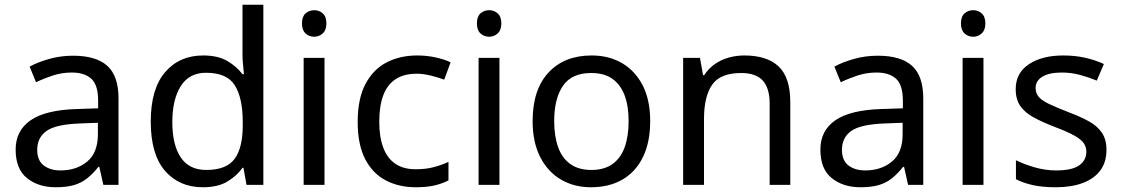

<svg xmlns="http://www.w3.org/2000/svg" viewBox="-20 -780 4733 810"><path d="M288 -545Q386 -545 433 -502Q480 -459 480 -365V0H416L399 -76H395Q372 -47 347.5 -27.5Q323 -8 291.5 1Q260 10 215 10Q142 10 94 -28.5Q46 -67 46 -149Q46 -229 109 -272.5Q172 -316 303 -320L394 -323V-355Q394 -422 365 -448Q336 -474 283 -474Q241 -474 203 -461.5Q165 -449 132 -433L105 -499Q140 -518 188 -531.5Q236 -545 288 -545ZM314 -259Q214 -255 175.5 -227Q137 -199 137 -148Q137 -103 164.5 -82Q192 -61 235 -61Q303 -61 348 -98.5Q393 -136 393 -214V-262Z M836 10Q736 10 676 -59.5Q616 -129 616 -267Q616 -405 676.5 -475.5Q737 -546 837 -546Q899 -546 938.5 -523Q978 -500 1003 -467H1009Q1008 -480 1005.5 -505.5Q1003 -531 1003 -546V-760H1091V0H1020L1007 -72H1003Q979 -38 939 -14Q899 10 836 10ZM850 -63Q935 -63 969.5 -109.5Q1004 -156 1004 -250V-266Q1004 -366 971 -419.5Q938 -473 849 -473Q778 -473 742.5 -416.5Q707 -360 707 -265Q707 -169 742.5 -116Q778 -63 850 -63Z M1349 -536V0H1261V-536ZM1306 -737Q1326 -737 1341.5 -723.5Q1357 -710 1357 -681Q1357 -653 1341.5 -639Q1326 -625 1306 -625Q1284 -625 1269 -639Q1254 -653 1254 -681Q1254 -710 1269 -723.5Q1284 -737 1306 -737Z M1734 10Q1663 10 1607.5 -19Q1552 -48 1520.5 -109Q1489 -170 1489 -265Q1489 -364 1522 -426Q1555 -488 1611.5 -517Q1668 -546 1740 -546Q1781 -546 1819 -537.5Q1857 -529 1881 -517L1854 -444Q1830 -453 1798 -461Q1766 -469 1738 -469Q1684 -469 1649 -446Q1614 -423 1597 -378Q1580 -333 1580 -266Q1580 -202 1597 -157Q1614 -112 1648 -89Q1682 -66 1733 -66Q1777 -66 1810.5 -75Q1844 -84 1872 -97V-19Q1845 -5 1812.5 2.5Q1780 10 1734 10Z M2087 -536V0H1999V-536ZM2044 -737Q2064 -737 2079.5 -723.5Q2095 -710 2095 -681Q2095 -653 2079.5 -639Q2064 -625 2044 -625Q2022 -625 2007 -639Q1992 -653 1992 -681Q1992 -710 2007 -723.5Q2022 -737 2044 -737Z M2723 -269Q2723 -180 2692.5 -117.5Q2662 -55 2606 -22.5Q2550 10 2473 10Q2402 10 2346.5 -22.5Q2291 -55 2259 -117.5Q2227 -180 2227 -269Q2227 -402 2294 -474Q2361 -546 2476 -546Q2549 -546 2604.5 -513.5Q2660 -481 2691.5 -419.5Q2723 -358 2723 -269ZM2318 -269Q2318 -206 2334.5 -159.5Q2351 -113 2386 -88Q2421 -63 2475 -63Q2529 -63 2564 -88Q2599 -113 2615.5 -159.5Q2632 -206 2632 -269Q2632 -333 2615 -378Q2598 -423 2563.5 -447.5Q2529 -472 2474 -472Q2392 -472 2355 -418Q2318 -364 2318 -269Z M3120 -546Q3216 -546 3265 -499.5Q3314 -453 3314 -349V0H3227V-343Q3227 -408 3198 -440Q3169 -472 3107 -472Q3018 -472 2984 -422Q2950 -372 2950 -278V0H2862V-536H2933L2946 -463H2951Q2969 -491 2995.5 -509.5Q3022 -528 3054 -537Q3086 -546 3120 -546Z M3683 -545Q3781 -545 3828 -502Q3875 -459 3875 -365V0H3811L3794 -76H3790Q3767 -47 3742.5 -27.5Q3718 -8 3686.5 1Q3655 10 3610 10Q3537 10 3489 -28.5Q3441 -67 3441 -149Q3441 -229 3504 -272.5Q3567 -316 3698 -320L3789 -323V-355Q3789 -422 3760 -448Q3731 -474 3678 -474Q3636 -474 3598 -461.5Q3560 -449 3527 -433L3500 -499Q3535 -518 3583 -531.5Q3631 -545 3683 -545ZM3709 -259Q3609 -255 3570.5 -227Q3532 -199 3532 -148Q3532 -103 3559.5 -82Q3587 -61 3630 -61Q3698 -61 3743 -98.5Q3788 -136 3788 -214V-262Z M4129 -536V0H4041V-536ZM4086 -737Q4106 -737 4121.5 -723.5Q4137 -710 4137 -681Q4137 -653 4121.5 -639Q4106 -625 4086 -625Q4064 -625 4049 -639Q4034 -653 4034 -681Q4034 -710 4049 -723.5Q4064 -737 4086 -737Z M4648 -148Q4648 -96 4622 -61Q4596 -26 4548 -8Q4500 10 4434 10Q4378 10 4337.5 1Q4297 -8 4266 -24V-104Q4298 -88 4343.5 -74.5Q4389 -61 4436 -61Q4503 -61 4533 -82.5Q4563 -104 4563 -140Q4563 -160 4552 -176Q4541 -192 4512.5 -208Q4484 -224 4431 -244Q4379 -264 4342 -284Q4305 -304 4285 -332Q4265 -360 4265 -404Q4265 -472 4320.5 -509Q4376 -546 4466 -546Q4515 -546 4557.5 -536.5Q4600 -527 4637 -510L4607 -440Q4573 -454 4536 -464Q4499 -474 4460 -474Q4406 -474 4377.5 -456.5Q4349 -439 4349 -409Q4349 -387 4362 -371.5Q4375 -356 4405.5 -341.5Q4436 -327 4487 -307Q4538 -288 4574 -268Q4610 -248 4629 -219.5Q4648 -191 4648 -148Z"/></svg>

Font: Noto Sans Cham
Style: Regular
Weight: 400
Designer: Monotype Design Team
Foundry: Monotype Imaging Inc.
Version: Version 2.002